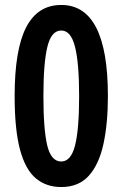

<svg xmlns="http://www.w3.org/2000/svg" viewBox="-20 -744 494 774"><path d="M415 -357Q415 -246 397 -163.5Q379 -81 338 -35.5Q297 10 227 10Q166 10 124 -25.5Q82 -61 60.5 -141.5Q39 -222 39 -357Q39 -544 85.5 -634Q132 -724 227 -724Q415 -724 415 -357ZM155 -357Q155 -222 170.5 -157.5Q186 -93 227 -93Q266 -93 282.5 -157.5Q299 -222 299 -357Q299 -489 282.5 -555Q266 -621 227 -621Q187 -621 171 -555.5Q155 -490 155 -357Z"/></svg>

Font: Noto Sans Lao ExtraCondensed SemiBold
Style: Regular
Weight: 600
Width: 2
Designer: Monotype Design Team
Foundry: Monotype Imaging Inc.
Version: Version 2.003; ttfautohint (v1.8.4.7-5d5b)